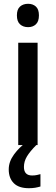

<svg xmlns="http://www.w3.org/2000/svg" viewBox="-20 -764 294 1011"><path d="M128 -744Q153 -744 169 -729.5Q185 -715 185 -683Q185 -651 169 -636Q153 -621 128 -621Q102 -621 85.5 -636Q69 -651 69 -683Q69 -715 85.5 -729.5Q102 -744 128 -744ZM178 -539V0H76V-539ZM106 115Q106 160 149 160Q164 160 174.5 157.5Q185 155 193 153V218Q180 222 165.5 224.5Q151 227 132 227Q79 227 52.5 200.5Q26 174 26 128Q26 87 54 49Q82 11 118 -14L171 0Q138 33 122 59.5Q106 86 106 115Z"/></svg>

Font: Noto Sans Kannada SemiCondensed Medium
Style: Regular
Weight: 500
Width: 4
Designer: Jelle Bosma - Monotype Design Team
Foundry: Monotype Imaging Inc.
Version: Version 2.005; ttfautohint (v1.8.4.7-5d5b)